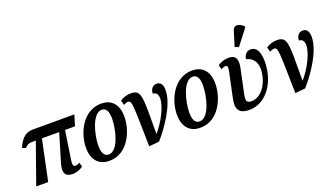

<svg xmlns="http://www.w3.org/2000/svg" viewBox="-73 -1342 3242 1883"><g transform="rotate(-20 1548.0 -401.0)"><path d="M55 0H180L269 -424H449L361 -130C333 -37 358 8 433 8C470 8 505 -3 544 -28L532 -74C513 -63 497 -59 487 -59C462 -59 458 -81 466 -132L510 -424H614L648 -536H217C142 -536 97 -500 52 -402L88 -389C118 -417 134 -424 160 -424H205Z M817 10C1013 10 1102 -203 1102 -348C1102 -488 1026 -546 931 -546C737 -546 643 -339 643 -188C643 -55 714 10 817 10ZM832 -51C791 -51 764 -83 764 -165C764 -282 818 -487 914 -487C956 -487 982 -455 982 -373C982 -261 933 -51 832 -51Z M1125 -507 1137 -457C1156 -467 1170 -472 1183 -472C1226 -472 1222 -435 1231 9L1337 -1C1419 -93 1571 -298 1571 -456C1571 -518 1545 -543 1509 -543C1469 -543 1442 -515 1440 -463C1471 -464 1493 -443 1493 -396C1493 -312 1420 -173 1341 -82H1339C1340 -464 1352 -541 1238 -541C1201 -541 1159 -530 1125 -507Z M1766 10C1962 10 2051 -203 2051 -348C2051 -488 1975 -546 1880 -546C1686 -546 1592 -339 1592 -188C1592 -55 1663 10 1766 10ZM1781 -51C1740 -51 1713 -83 1713 -165C1713 -282 1767 -487 1863 -487C1905 -487 1931 -455 1931 -373C1931 -261 1882 -51 1781 -51Z M2391 -604 2514 -763 2515 -775C2476 -816 2417 -832 2399 -775L2351 -620ZM2278 10C2444 10 2553 -145 2575 -308C2595 -444 2567 -544 2490 -544C2452 -544 2423 -520 2415 -469C2468 -459 2534 -411 2516 -289C2497 -153 2416 -63 2326 -63C2271 -63 2269 -94 2281 -153L2335 -408C2354 -501 2327 -541 2257 -541C2214 -541 2173 -524 2144 -506L2156 -459C2175 -468 2190 -474 2202 -474C2224 -474 2227 -456 2217 -408L2162 -148C2138 -33 2180 10 2278 10Z M2650 -507 2662 -457C2681 -467 2695 -472 2708 -472C2751 -472 2747 -435 2756 9L2862 -1C2944 -93 3096 -298 3096 -456C3096 -518 3070 -543 3034 -543C2994 -543 2967 -515 2965 -463C2996 -464 3018 -443 3018 -396C3018 -312 2945 -173 2866 -82H2864C2865 -464 2877 -541 2763 -541C2726 -541 2684 -530 2650 -507Z"/></g></svg>

Font: Noto Serif Condensed SemiBold
Style: Italic
Weight: 600
Width: 3
Italic angle: -12°
Designer: Monotype Design Team
Foundry: Monotype Imaging Inc.
Version: Version 2.014